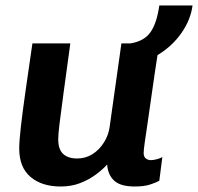

<svg xmlns="http://www.w3.org/2000/svg" viewBox="-20 -669 721 699"><path d="M201 10Q132 10 91 -25Q50 -60 50 -128Q50 -155 56 -208Q62 -261 73 -338Q84 -415 98 -511H236Q221 -402 211.5 -331.5Q202 -261 197 -221Q192 -181 192 -162Q192 -125 210 -108.5Q228 -92 261 -92Q292 -92 317 -108Q342 -124 358.5 -150.5Q375 -177 379 -206L422 -511H560Q551 -454 544 -406.5Q537 -359 531.5 -320Q526 -281 521.5 -250Q517 -219 513.5 -195Q510 -171 507.5 -154.5Q505 -138 504 -127Q503 -116 503 -112Q503 -98 511 -92Q519 -86 529 -86Q539 -86 551.5 -89.5Q564 -93 571 -97L560 -11Q550 -5 527.5 2.5Q505 10 471 10Q419 10 396 -11Q373 -32 370 -70Q354 -52 329 -33.5Q304 -15 272 -2.5Q240 10 201 10ZM444 -433 455 -511Q505 -519 528 -552Q551 -585 560 -649H681Q674 -597 641 -549.5Q608 -502 557 -470.5Q506 -439 444 -433Z"/></svg>

Font: Chivo Medium SemiBold
Style: Italic
Weight: 600
Italic angle: -8.05°
Version: Version 2.002